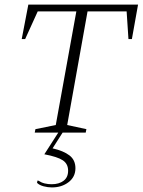

<svg xmlns="http://www.w3.org/2000/svg" viewBox="-20 -580 624 840"><path d="M132 0 135 -15 224 -33 314 -530H145L90 -409H75L104 -560H584L557 -409H542L534 -530H363L274 -33L358 -15L355 0H254L210 69Q258 80 284 100Q310 120 310 156Q310 194 280 217Q250 240 207 240Q189 240 170.5 235Q152 230 142 220L144 210H147Q161 219 175.5 222.5Q190 226 206 226Q238 226 258 211Q278 196 278 167Q278 137 255 121.5Q232 106 174 95L235 0Z"/></svg>

Font: Spectral SC ExtraLight
Style: Italic
Weight: 275
Italic angle: -10°
Designer: Jean-Baptiste Levee
Foundry: Production Type
Version: Version 2.001